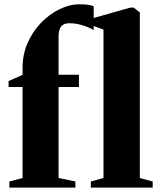

<svg xmlns="http://www.w3.org/2000/svg" viewBox="-20 -852 718 872"><path d="M22.5 0V-28L82.5 -43.5V-457H19V-484L82.5 -512V-545Q82.5 -604.5 105.2 -656.5Q128 -708.5 166 -748Q204 -787.5 250 -810Q296 -832.5 342 -832.5Q367 -832.5 383 -829.8Q399 -827 405.5 -823.5V-715Q387.5 -727 356.2 -736.8Q325 -746.5 295.5 -746.5Q280 -746.5 268.8 -740.8Q257.5 -735 251.8 -721.2Q246 -707.5 246 -684V-512.5H338.5V-457H246V-43.5L322.5 -28V0ZM450 -44V-717.5L392 -739V-766.5L572 -817.5H587L615 -795.5V-43.5L673.5 -27.5V0H392.5V-27.5Z"/></svg>

Font: Merriweather 120pt Black
Style: Regular
Weight: 900
Designer: Eben Sorkin
Foundry: Eben Sorkin
Version: Version 2.100